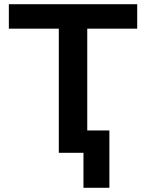

<svg xmlns="http://www.w3.org/2000/svg" viewBox="-20 -725 693 911"><path d="M376 166V0H259V-589H22V-705H631V-589H394V-106H499V166Z"/></svg>

Font: Nunito Sans 8pt
Style: Bold
Weight: 700
Version: Version 3.101;gftools[0.9.27]